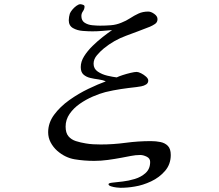

<svg xmlns="http://www.w3.org/2000/svg" viewBox="-20 -772 1040 913"><path d="M792 -35Q792 9 765 40.5Q738 72 698.5 90.5Q659 109 621 115Q587 121 553 121Q548 121 534 119.5Q520 118 508 114Q496 110 496 104Q496 99 510.5 97Q525 95 541.5 93.5Q558 92 564 91Q591 88 621 79Q651 70 672.5 50.5Q694 31 694 -2Q694 -19 677.5 -27Q661 -35 647 -35Q625 -35 602.5 -30.5Q580 -26 558 -22Q526 -16 493 -11.5Q460 -7 428 -7Q380 -7 335 -14.5Q290 -22 252 -55Q233 -72 221 -94.5Q209 -117 209 -143Q209 -188 237.5 -226.5Q266 -265 309.5 -296Q353 -327 400 -349.5Q447 -372 483 -385Q468 -392 448 -394.5Q428 -397 409 -401.5Q390 -406 377 -417.5Q364 -429 364 -453Q364 -479 380 -504.5Q396 -530 420 -553.5Q444 -577 469 -596.5Q494 -616 513 -629Q490 -627 466 -625Q442 -623 419 -623Q400 -623 373.5 -625Q347 -627 327 -638.5Q307 -650 307 -676Q307 -683 308.5 -692Q310 -701 312 -707Q315 -715 323.5 -725.5Q332 -736 343 -744Q354 -752 362 -752Q366 -752 374 -749.5Q382 -747 382 -741Q382 -729 374.5 -718.5Q367 -708 367 -696Q367 -674 382.5 -664Q398 -654 419 -652Q440 -650 456 -650Q482 -650 507.5 -652Q533 -654 557 -664Q580 -673 599 -685.5Q618 -698 638.5 -707.5Q659 -717 685 -717Q698 -717 713.5 -706Q729 -695 729 -681Q729 -666 717 -658Q705 -650 693 -645Q637 -623 579.5 -602Q522 -581 474 -542Q458 -529 441.5 -510Q425 -491 425 -469Q425 -445 445 -431.5Q465 -418 491 -412Q517 -406 535 -404Q545 -409 563.5 -415Q582 -421 601 -425.5Q620 -430 630 -430Q638 -430 651 -423.5Q664 -417 674.5 -407.5Q685 -398 685 -389Q685 -377 675 -370.5Q665 -364 651.5 -361.5Q638 -359 629 -358Q592 -354 555 -348.5Q518 -343 481 -334Q454 -327 421.5 -313Q389 -299 359.5 -278.5Q330 -258 311 -230.5Q292 -203 292 -170Q292 -140 305.5 -124Q319 -108 341 -101Q363 -94 388 -90Q405 -87 423 -86Q441 -85 459 -85Q518 -85 577.5 -93Q637 -101 698 -101Q722 -101 743.5 -96.5Q765 -92 778.5 -78Q792 -64 792 -35Z"/></svg>

Font: Kaisei Decol Medium
Style: Regular
Weight: 500
Designer: Font-Kai, 金井和夫
Foundry: KAZUO KANAI
Version: Version 5.003